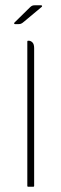

<svg xmlns="http://www.w3.org/2000/svg" viewBox="-20 -711 231 731"><path d="M139 -685 72 -629Q64 -622 59.5 -620.5Q55 -619 47 -619H38Q35 -619 34 -621Q33 -623 35 -625L93 -682Q98 -687 102 -689Q106 -691 114 -691H136Q139 -691 140 -689Q141 -687 139 -685ZM84 -3V-553Q84 -556 87 -556H89Q97 -556 103.5 -549.5Q110 -543 110 -528V-3Q110 0 107 0H87Q84 0 84 -3Z"/></svg>

Font: Zain ExtraLight
Style: Regular
Weight: 200
Designer: Zain,Boutros
Foundry: Mobile Telecommunications Company (Zain), 2024
Version: Version 1.51; ttfautohint (v1.8.4)